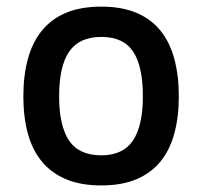

<svg xmlns="http://www.w3.org/2000/svg" viewBox="-20 -547 613 582"><path d="M522 -254.9Q522 -192.4 508.5 -142.6Q495.1 -92.8 466.6 -57.6Q438 -22.5 393.6 -3.7Q349.1 15.1 287.1 15.1Q224.6 15.1 179.7 -3.9Q134.8 -22.9 106.2 -58.1Q77.6 -93.3 64.2 -143.1Q50.8 -192.9 50.8 -254.9Q50.8 -317.9 64.5 -368.2Q78.1 -418.5 106.7 -453.9Q135.3 -489.3 179.9 -508.1Q224.6 -526.9 287.1 -526.9Q349.1 -526.9 393.6 -508.1Q438 -489.3 466.6 -453.9Q495.1 -418.5 508.5 -368.2Q522 -317.9 522 -254.9ZM413.1 -254.9Q413.1 -346.2 383.5 -390.6Q354 -435.1 287.1 -435.1Q220.2 -435.1 189.7 -390.6Q159.2 -346.2 159.2 -254.9Q159.2 -166 189.2 -121.1Q219.2 -76.2 287.1 -76.2Q353 -76.2 383.1 -121.1Q413.1 -166 413.1 -254.9Z"/></svg>

Font: Clear Sans Medium
Style: Regular
Weight: 500
Foundry: Intel Corporation
Version: Version 1.00